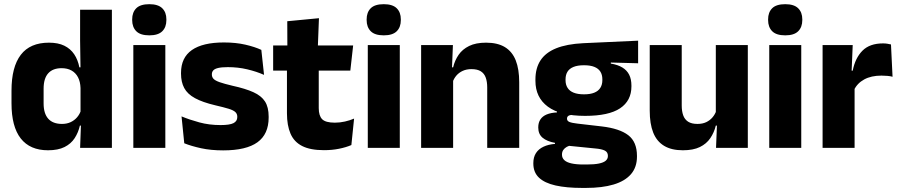

<svg xmlns="http://www.w3.org/2000/svg" viewBox="-20 -707 4298 918"><path d="M209.5 11.5Q123.5 11.5 79.2 -45Q35 -101.5 35 -213V-273.5Q35 -387 79.5 -445Q124 -503 214 -503Q258 -503 287.5 -488.5Q317 -474 334.8 -447.5Q352.5 -421 359.5 -385H401L365 -286Q364 -316.5 353 -337.5Q342 -358.5 322.2 -369.8Q302.5 -381 274.5 -381Q232.5 -381 210.5 -356.5Q188.5 -332 188.5 -283V-212.5Q188.5 -164 210.8 -139.2Q233 -114.5 276.5 -114.5Q299.5 -114.5 317.8 -123Q336 -131.5 348.8 -146.5Q361.5 -161.5 367.5 -180.5L405 -106.5H362Q354.5 -73.5 337 -46.5Q319.5 -19.5 288.5 -4Q257.5 11.5 209.5 11.5ZM363 0 367.5 -124.5 365 -150.5V-349.5V-371L363 -513.5V-660.5H515V0Z M617.5 0V-491.5H770.5V0ZM694 -538Q651 -538 631.5 -557.8Q612 -577.5 612 -611V-614.5Q612 -648 631.5 -667.5Q651 -687 694 -687Q736 -687 755.8 -667.5Q775.5 -648 775.5 -614.5V-611Q775.5 -577 755.8 -557.5Q736 -538 694 -538Z M1047 12Q988.5 12 941.5 1.8Q894.5 -8.5 861 -22L848 -150.5Q886.5 -134.5 933.2 -121.8Q980 -109 1034.5 -109Q1078 -109 1096.2 -118.2Q1114.5 -127.5 1114.5 -147V-149Q1114.5 -162.5 1105.2 -171.2Q1096 -180 1073.2 -187Q1050.5 -194 1009.5 -203.5Q948 -218 912 -237.8Q876 -257.5 860.8 -286.2Q845.5 -315 845.5 -354.5V-358.5Q845.5 -431.5 897.5 -467.8Q949.5 -504 1050.5 -504Q1107.5 -504 1153 -493.5Q1198.5 -483 1229.5 -468.5L1242.5 -349Q1206.5 -365 1162.2 -375.5Q1118 -386 1069.5 -386Q1040 -386 1023.2 -382Q1006.5 -378 999.8 -370.5Q993 -363 993 -352V-350.5Q993 -338.5 1001 -330Q1009 -321.5 1030.2 -314Q1051.5 -306.5 1091.5 -297Q1153.5 -283.5 1191.5 -266.2Q1229.5 -249 1247 -221.8Q1264.5 -194.5 1264.5 -149.5V-145Q1264.5 -65.5 1211 -26.8Q1157.5 12 1047 12Z M1529 11Q1463.5 11 1424.8 -8.8Q1386 -28.5 1369 -68Q1352 -107.5 1352 -165.5V-440H1504V-190Q1504 -154 1520.2 -137.2Q1536.5 -120.5 1581 -120.5Q1605.5 -120.5 1629.5 -126Q1653.5 -131.5 1673 -140L1660 -13.5Q1634.5 -2.5 1601.2 4.2Q1568 11 1529 11ZM1286 -369.5V-489.5H1668.5L1655 -369.5ZM1354 -478.5 1353.5 -605.5 1505 -620 1499.5 -478.5Z M1738.5 0V-491.5H1891.5V0ZM1815 -538Q1772 -538 1752.5 -557.8Q1733 -577.5 1733 -611V-614.5Q1733 -648 1752.5 -667.5Q1772 -687 1815 -687Q1857 -687 1876.8 -667.5Q1896.5 -648 1896.5 -614.5V-611Q1896.5 -577 1876.8 -557.5Q1857 -538 1815 -538Z M2309.5 0V-289Q2309.5 -316 2302.5 -335.8Q2295.5 -355.5 2279 -366Q2262.5 -376.5 2234 -376.5Q2210.5 -376.5 2192.5 -368.2Q2174.5 -360 2162.2 -345.8Q2150 -331.5 2144 -313.5L2120.5 -385H2146.5Q2154.5 -418.5 2172.8 -445Q2191 -471.5 2223 -487.2Q2255 -503 2304 -503Q2359 -503 2394 -481.8Q2429 -460.5 2445.8 -418.5Q2462.5 -376.5 2462.5 -313.5V0ZM1993.5 0V-491.5H2145.5L2140.5 -368.5L2146.5 -354V0Z M2777.5 -153Q2659 -153 2599.5 -197Q2540 -241 2540 -320.5V-327Q2540 -381 2564.2 -418.2Q2588.5 -455.5 2639 -476Q2689.5 -496.5 2768.5 -500.5L3031 -512.5V-404.5L2900.5 -408V-403Q2934 -397.5 2955.8 -384.2Q2977.5 -371 2988.2 -349.8Q2999 -328.5 2999 -297.5V-294Q2999 -225.5 2944.8 -189.2Q2890.5 -153 2777.5 -153ZM2770 79.5H2785Q2821 79.5 2843.2 75Q2865.5 70.5 2876 61.5Q2886.5 52.5 2886.5 39V38Q2886.5 20.5 2871.8 13Q2857 5.5 2827.5 3L2682.5 -11.5L2716 -13.5Q2701 -11 2690.2 -5Q2679.5 1 2673.2 10Q2667 19 2667 32V33Q2667 48 2678 58.5Q2689 69 2711.8 74.2Q2734.5 79.5 2770 79.5ZM2762.5 191.5Q2688.5 191.5 2636.2 179.8Q2584 168 2557 142.5Q2530 117 2530 75V73Q2530 44.5 2542.5 25Q2555 5.5 2578.5 -5.5Q2602 -16.5 2633.5 -19V-24Q2595 -31 2574.2 -48.5Q2553.5 -66 2553.5 -97.5V-98Q2553.5 -120.5 2563.8 -136Q2574 -151.5 2594 -159.8Q2614 -168 2643 -169.5V-186L2756 -157.5L2723 -158Q2705.5 -158 2698.2 -153.5Q2691 -149 2691 -140V-139.5Q2691 -128.5 2702.8 -123.8Q2714.5 -119 2741 -116L2857.5 -102.5Q2942.5 -92.5 2984 -60.5Q3025.5 -28.5 3025.5 38.5V41.5Q3025.5 92.5 2996.8 125.8Q2968 159 2913.8 175.2Q2859.5 191.5 2781.5 191.5ZM2772.5 -256Q2802 -256 2821.2 -263.8Q2840.5 -271.5 2850.2 -286.8Q2860 -302 2860 -323.5V-328Q2860 -349.5 2850.5 -364.5Q2841 -379.5 2821.8 -387.2Q2802.5 -395 2772.5 -395H2772Q2741.5 -395 2722 -387Q2702.5 -379 2693.2 -364Q2684 -349 2684 -327.5V-323.5Q2684 -302 2693.8 -286.8Q2703.5 -271.5 2723 -263.8Q2742.5 -256 2772.5 -256Z M3239.5 -491.5V-202.5Q3239.5 -175.5 3246.5 -155.8Q3253.5 -136 3270 -125.2Q3286.5 -114.5 3315 -114.5Q3339 -114.5 3356.8 -123Q3374.5 -131.5 3386.8 -146Q3399 -160.5 3405 -178L3428.5 -106.5H3402.5Q3394.5 -73.5 3376.2 -46.5Q3358 -19.5 3326.2 -4Q3294.5 11.5 3245 11.5Q3190.5 11.5 3155.2 -9.8Q3120 -31 3103.2 -73Q3086.5 -115 3086.5 -178V-491.5ZM3555.5 -491.5V0H3403.5L3408.5 -123L3402.5 -137V-491.5Z M3658 0V-491.5H3811V0ZM3734.5 -538Q3691.5 -538 3672 -557.8Q3652.5 -577.5 3652.5 -611V-614.5Q3652.5 -648 3672 -667.5Q3691.5 -687 3734.5 -687Q3776.5 -687 3796.2 -667.5Q3816 -648 3816 -614.5V-611Q3816 -577 3796.2 -557.5Q3776.5 -538 3734.5 -538Z M4063 -276 4021 -369H4057Q4069 -430 4103.8 -464.8Q4138.5 -499.5 4202 -499.5Q4213 -499.5 4222.2 -498Q4231.5 -496.5 4240 -494.5L4247.5 -340Q4237 -343 4223 -344.2Q4209 -345.5 4194.5 -345.5Q4145.5 -345.5 4112 -327.2Q4078.5 -309 4063 -276ZM3913 0V-491.5H4057L4050.5 -334.5L4066 -332.5V0Z"/></svg>

Font: Anek Gujarati Medium
Style: Bold
Weight: 700
Version: Version 1.003